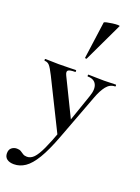

<svg xmlns="http://www.w3.org/2000/svg" viewBox="-223 -809 850 1167"><g transform="rotate(20 202.0 -225.0)"><path d="M441 -386Q443 -386 443 -380Q443 -374 441 -374Q407 -374 384 -345Q361 -316 343 -267L232 28Q196 124 162.5 179.5Q129 235 95 258Q61 281 23 281Q-6 281 -22.5 268.5Q-39 256 -39 232Q-39 208 -24.5 196.5Q-10 185 9 185Q26 185 36 191.5Q46 198 56 204.5Q66 211 82 211Q106 211 126 190.5Q146 170 169 120.5Q192 71 223 -15L220 40L50 -303Q28 -347 15.5 -360.5Q3 -374 -15 -374Q-18 -374 -18 -380Q-18 -386 -15 -386Q5 -386 27.5 -385Q50 -384 70 -384Q106 -384 133 -385Q160 -386 182 -386Q185 -386 185 -380Q185 -374 182 -374Q147 -374 137 -366Q127 -358 138 -335L265 -75L229 -16L316 -268Q333 -317 318.5 -345.5Q304 -374 263 -374Q261 -374 261 -380Q261 -386 263 -386Q287 -386 308.5 -385Q330 -384 364 -384Q388 -384 403.5 -385Q419 -386 441 -386ZM220 -474Q219 -471 213.5 -472.5Q208 -474 209 -476L242 -716Q244 -719 259.5 -722.5Q275 -726 294.5 -728.5Q314 -731 328 -731Q342 -731 340 -727Z"/></g></svg>

Font: Cormorant
Style: Bold
Weight: 700
Designer: Christian Thalmann (Catharsis Fonts)
Foundry: Catharsis Fonts
Version: Version 4.000